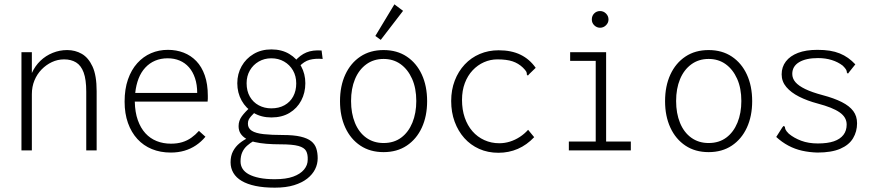

<svg xmlns="http://www.w3.org/2000/svg" viewBox="-20 -694 4040 886"><path d="M79 0V-453H127V-357Q142 -390 166.5 -413.5Q191 -437 223 -450Q255 -463 290 -463Q327 -463 357.5 -445.5Q388 -428 407 -387Q426 -346 426 -273V0H378V-271Q378 -327 366 -359.5Q354 -392 331 -406Q308 -420 276 -420Q246 -420 219.5 -407.5Q193 -395 172 -373.5Q151 -352 139 -323Q127 -294 127 -259V0Z M768 10Q720 10 681 -6Q642 -22 614 -52.5Q586 -83 570.5 -126.5Q555 -170 555 -225Q555 -283 570.5 -327.5Q586 -372 613.5 -402.5Q641 -433 677 -448.5Q713 -464 755 -464Q794 -464 827.5 -451Q861 -438 886 -412Q911 -386 925 -346Q939 -306 939 -252Q939 -244 939 -238.5Q939 -233 938 -225H602Q603 -176 616 -139.5Q629 -103 651 -79Q673 -55 703 -43Q733 -31 769 -31Q798 -31 821 -38Q844 -45 863 -58.5Q882 -72 898 -90L928 -63Q909 -40 884.5 -23.5Q860 -7 831 1.5Q802 10 768 10ZM604 -265H890Q890 -303 880 -333Q870 -363 852 -383.5Q834 -404 809 -414.5Q784 -425 754 -425Q722 -425 696 -414Q670 -403 650.5 -382Q631 -361 619.5 -331.5Q608 -302 604 -265Z M1248 172Q1197 172 1159 164Q1121 156 1095.5 141Q1070 126 1057 104Q1044 82 1044 55Q1044 25 1055.5 3.5Q1067 -18 1085.5 -33Q1104 -48 1127 -59L1153 -45Q1134 -34 1120 -21.5Q1106 -9 1098 8.5Q1090 26 1090 51Q1090 70 1099.5 85Q1109 100 1128.5 110.5Q1148 121 1177.5 127Q1207 133 1248 133Q1300 133 1333 121Q1366 109 1383 88.5Q1400 68 1400 43Q1401 18 1392.5 2.5Q1384 -13 1357 -20.5Q1330 -28 1274 -28Q1239 -28 1209 -30.5Q1179 -33 1155.5 -38.5Q1132 -44 1115.5 -54Q1099 -64 1090 -78Q1081 -92 1081 -112Q1081 -137 1096 -157.5Q1111 -178 1136 -200L1160 -180Q1147 -167 1139 -158Q1131 -149 1127.5 -141.5Q1124 -134 1124 -123Q1124 -102 1142 -90.5Q1160 -79 1196.5 -75Q1233 -71 1286 -71Q1336 -71 1367.5 -63.5Q1399 -56 1416 -42.5Q1433 -29 1439.5 -9Q1446 11 1446 36Q1446 63 1434 87Q1422 111 1398 130Q1374 149 1337 160.5Q1300 172 1248 172ZM1232 -152Q1186 -152 1150.5 -173Q1115 -194 1095 -230Q1075 -266 1075 -310Q1075 -353 1095 -388.5Q1115 -424 1150.5 -445Q1186 -466 1232 -466Q1280 -466 1315 -445Q1350 -424 1369.5 -388.5Q1389 -353 1389 -310Q1389 -266 1370 -230Q1351 -194 1316 -173Q1281 -152 1232 -152ZM1232 -194Q1267 -194 1293 -208.5Q1319 -223 1333 -249Q1347 -275 1347 -309Q1347 -343 1332 -369Q1317 -395 1291 -410Q1265 -425 1232 -425Q1200 -425 1174 -410Q1148 -395 1133 -369Q1118 -343 1118 -310Q1118 -274 1133 -248Q1148 -222 1174 -208Q1200 -194 1232 -194ZM1361 -387 1341 -412Q1365 -440 1394 -452Q1423 -464 1464 -461L1469 -422Q1435 -425 1409 -418Q1383 -411 1361 -387Z M1750 8Q1688 8 1643 -22Q1598 -52 1573.5 -105Q1549 -158 1549 -227Q1549 -297 1573.5 -350Q1598 -403 1643 -433Q1688 -463 1750 -463Q1812 -463 1857 -433Q1902 -403 1926.5 -350Q1951 -297 1951 -227Q1951 -158 1926.5 -105Q1902 -52 1857 -22Q1812 8 1750 8ZM1750 -34Q1798 -34 1831.5 -59Q1865 -84 1883 -128Q1901 -172 1901 -228Q1901 -287 1881.5 -330.5Q1862 -374 1828.5 -398Q1795 -422 1750 -422Q1704 -422 1670 -397Q1636 -372 1618 -328.5Q1600 -285 1600 -228Q1600 -171 1618 -127Q1636 -83 1670 -58.5Q1704 -34 1750 -34ZM1737 -510 1712 -528 1800 -674 1840 -644Z M2280 11Q2231 11 2191 -7Q2151 -25 2122.5 -57Q2094 -89 2078 -132.5Q2062 -176 2062 -228Q2062 -279 2078.5 -322Q2095 -365 2124.5 -396.5Q2154 -428 2194 -445Q2234 -462 2281 -462Q2340 -462 2382 -441.5Q2424 -421 2452 -381L2422 -352L2416 -345L2411 -350Q2412 -357 2408.5 -363.5Q2405 -370 2393 -382Q2372 -402 2345 -411Q2318 -420 2275 -420Q2243 -420 2213.5 -407Q2184 -394 2161 -369.5Q2138 -345 2125 -310.5Q2112 -276 2112 -233Q2112 -188 2124.5 -151.5Q2137 -115 2160 -88.5Q2183 -62 2215 -47.5Q2247 -33 2284 -33Q2309 -33 2333 -40.5Q2357 -48 2378.5 -62Q2400 -76 2417 -95L2445 -61Q2411 -25 2369.5 -7Q2328 11 2280 11Z M2605 0V-41H2729V-413H2611V-453H2777V-41H2891V0ZM2749 -566Q2734 -566 2722.5 -577Q2711 -588 2711 -604Q2711 -621 2722 -632Q2733 -643 2749 -643Q2765 -643 2776.5 -631.5Q2788 -620 2788 -604Q2788 -589 2776.5 -577.5Q2765 -566 2749 -566Z M3250 8Q3188 8 3143 -22Q3098 -52 3073.5 -105Q3049 -158 3049 -227Q3049 -297 3073.5 -350Q3098 -403 3143 -433Q3188 -463 3250 -463Q3312 -463 3357 -433Q3402 -403 3426.5 -350Q3451 -297 3451 -227Q3451 -158 3426.5 -105Q3402 -52 3357 -22Q3312 8 3250 8ZM3250 -34Q3298 -34 3331.5 -59Q3365 -84 3383 -128Q3401 -172 3401 -228Q3401 -287 3381.5 -330.5Q3362 -374 3328.5 -398Q3295 -422 3250 -422Q3204 -422 3170 -397Q3136 -372 3118 -328.5Q3100 -285 3100 -228Q3100 -171 3118 -127Q3136 -83 3170 -58.5Q3204 -34 3250 -34Z M3752 10Q3715 9 3681.5 1.5Q3648 -6 3618 -22Q3588 -38 3562 -62L3590 -106L3596 -113L3602 -109Q3602 -103 3605 -96Q3608 -89 3620 -77Q3644 -57 3677.5 -44.5Q3711 -32 3754 -32Q3799 -32 3828 -42Q3857 -52 3872 -71.5Q3887 -91 3887 -119Q3887 -136 3879 -150Q3871 -164 3854.5 -175.5Q3838 -187 3813 -197Q3788 -207 3754 -216Q3705 -229 3667.5 -248Q3630 -267 3608.5 -292.5Q3587 -318 3587 -351Q3587 -385 3606.5 -410.5Q3626 -436 3662.5 -450Q3699 -464 3752 -464Q3784 -464 3809 -460Q3834 -456 3855 -447.5Q3876 -439 3893.5 -426.5Q3911 -414 3927 -397L3899 -362L3893 -354L3888 -359Q3888 -366 3884.5 -372.5Q3881 -379 3869 -391Q3847 -408 3818 -417Q3789 -426 3755 -426Q3699 -426 3667.5 -407Q3636 -388 3636 -353Q3636 -332 3650.5 -315Q3665 -298 3696 -283Q3727 -268 3776 -255Q3829 -241 3864.5 -223Q3900 -205 3917.5 -181.5Q3935 -158 3935 -125Q3935 -87 3916.5 -56Q3898 -25 3857.5 -7.5Q3817 10 3752 10Z"/></svg>

Font: Inconsolata Light
Style: Regular
Weight: 300
Designer: Raph Levien, Cyreal, Brenton Simpson
Foundry: Raph Levien, Cyreal, Google
Version: Version 3.001